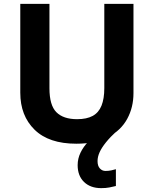

<svg xmlns="http://www.w3.org/2000/svg" viewBox="-20 -734 796 994"><path d="M485 100Q485 125 497 138Q509 151 526 151Q542 151 556 148Q570 145 580 142V229Q564 233 546 236.5Q528 240 504 240Q448 240 415 208Q382 176 382 121Q382 87 397 56Q412 25 437 -0.5Q462 -26 492 -43L586 -57Q551 -25 528.5 3Q506 31 495.5 54.5Q485 78 485 100ZM671 -252Q671 -178 638.5 -118.5Q606 -59 540.5 -24.5Q475 10 375 10Q233 10 159 -62.5Q85 -135 85 -254V-714H236V-277Q236 -189 272 -153Q308 -117 379 -117Q429 -117 460 -134Q491 -151 505.5 -187Q520 -223 520 -278V-714H671Z"/></svg>

Font: Noto Sans Devanagari
Style: Regular
Weight: 400
Designer: Jelle Bosma - Monotype Design Team
Foundry: Monotype Imaging Inc.
Version: Version 2.003